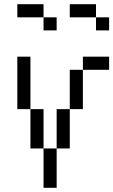

<svg xmlns="http://www.w3.org/2000/svg" viewBox="-20 -895 540 915"><path d="M500 -562.5V-625H375V-562.5H312.5V-375H250V-187.5H187.5V0H250V-187.5H312.5V-375H375V-562.5ZM250 -750V-812.5H187.5V-750ZM500 -750V-812.5H437.5V-750ZM187.5 -187.5V-375H125V-187.5ZM125 -375Q125 -375 125 -625H62.5Q62.5 -625 62.5 -375ZM187.5 -812.5V-875H62.5V-812.5ZM437.5 -812.5V-875H312.5V-812.5Z"/></svg>

Font: UnifontExMono
Style: Regular
Weight: 500
Version: Version 15.0.06